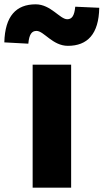

<svg xmlns="http://www.w3.org/2000/svg" viewBox="-79 -868 479 888"><path d="M72 0H250V-569H72ZM235 -656C325 -656 378 -710 380 -832L269 -837C265 -794 253 -779 232 -779C198 -779 156 -848 86 -848C-4 -848 -56 -794 -59 -672L52 -666C56 -710 68 -725 90 -725C124 -725 164 -656 235 -656Z"/></svg>

Font: ChiuKong Gothic MN Heavy
Style: Regular
Weight: 900
Designer: Ryoko NISHIZUKA 西塚涼子 (kana, bopomofo & ideographs); Paul D. Hunt (Latin, Greek & Cyrillic); Sandoll Communications 산돌커뮤니
Foundry: Adobe
Version: Version 1.300